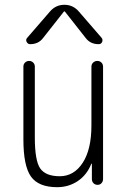

<svg xmlns="http://www.w3.org/2000/svg" viewBox="-20 -775 540 805"><path d="M219.7 9.8Q141.6 9.8 109.9 -34.7Q78.1 -79.1 78.1 -190.4V-496.1Q78.1 -505.9 85 -512.7Q91.8 -519.5 102.1 -519.5Q112.3 -519.5 119.1 -512.7Q126 -505.9 126 -496.1V-199.2Q126 -100.6 148.9 -68.4Q171.9 -36.1 230.5 -36.1Q290 -36.1 326.7 -92.3Q363.3 -148.4 363.3 -249V-495.1Q363.3 -505.9 370.6 -512.7Q377.9 -519.5 388.2 -519.5Q398.4 -519.5 405.3 -512.7Q412.1 -505.9 412.1 -495.1V-24.4Q412.1 -14.6 405.8 -7.3Q399.4 0 389.2 0Q378.9 0 372.1 -6.8Q365.2 -13.7 365.2 -24.4V-87.9Q365.2 -88.9 364.3 -88.9Q362.3 -88.9 362.3 -86.9Q343.8 -41 305.7 -15.6Q267.6 9.8 219.7 9.8ZM311.5 -725.6 406.2 -616.2Q412.1 -608.4 408.2 -599.1Q404.3 -589.8 393.6 -589.8Q358.4 -589.8 338.9 -616.2L252 -726.6Q251 -727.5 250 -727.5L248 -726.6L161.1 -616.2Q141.6 -589.8 106.4 -589.8Q96.7 -589.8 91.8 -599.1Q86.9 -608.4 93.8 -616.2L188.5 -725.6Q212.9 -754.9 250 -754.9Q287.1 -754.9 311.5 -725.6Z"/></svg>

Font: Rounded-X Mgen+ 2m light
Style: Regular
Weight: 200
Designer: [Source Han Sans]
Ryoko NISHIZUKA  (kana & ideographs); Paul D. Hunt (Latin, Greek & Cyrillic); Wenlong ZHANG  (bopomofo
Version: Version 1.059.20150602